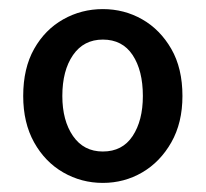

<svg xmlns="http://www.w3.org/2000/svg" viewBox="-20 -830 453 422"><path d="M206 -428Q159 -428 119 -451Q79 -474 55 -517Q31 -560 31 -619Q31 -680 55 -722.5Q79 -765 119 -787.5Q159 -810 206 -810Q253 -810 292.5 -787.5Q332 -765 356.5 -722.5Q381 -680 381 -619Q381 -560 356.5 -517Q332 -474 292.5 -451Q253 -428 206 -428ZM206 -497Q249 -497 271.5 -531Q294 -565 294 -619Q294 -675 271.5 -709Q249 -743 206 -743Q164 -743 140.5 -709Q117 -675 117 -619Q117 -565 140.5 -531Q164 -497 206 -497Z"/></svg>

Font: Noto Sans JP Thin Medium
Style: Regular
Weight: 500
Version: Version 2.004-H2;hotconv 1.0.118;makeotfexe 2.5.65603